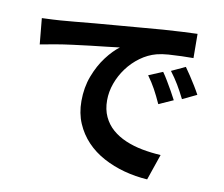

<svg xmlns="http://www.w3.org/2000/svg" viewBox="-84 -850 1169 1000"><g transform="rotate(10 500.0 -350.0)"><path d="M69 -686Q99 -687 126 -688.5Q153 -690 167 -691Q198 -693 243.5 -697.5Q289 -702 345.5 -707Q402 -712 466 -717Q530 -722 599 -728Q651 -733 702.5 -736.5Q754 -740 800.5 -742.5Q847 -745 882 -746L883 -618Q856 -618 821 -617Q786 -616 751.5 -613.5Q717 -611 690 -604Q645 -592 606 -563.5Q567 -535 538.5 -496.5Q510 -458 494 -413.5Q478 -369 478 -324Q478 -275 495.5 -237.5Q513 -200 543.5 -173.5Q574 -147 615 -129.5Q656 -112 703.5 -103Q751 -94 802 -91L755 46Q692 42 632.5 26Q573 10 521 -18Q469 -46 430.5 -86.5Q392 -127 369.5 -179.5Q347 -232 347 -297Q347 -369 370 -429.5Q393 -490 427.5 -535.5Q462 -581 496 -606Q468 -602 428.5 -598Q389 -594 343.5 -588.5Q298 -583 251 -577Q204 -571 160.5 -563.5Q117 -556 82 -549ZM740 -520Q753 -502 767.5 -477.5Q782 -453 796 -428.5Q810 -404 820 -384L744 -350Q725 -392 707.5 -424Q690 -456 666 -489ZM852 -566Q865 -548 880.5 -524.5Q896 -501 911 -476.5Q926 -452 936 -433L861 -397Q841 -437 822.5 -468Q804 -499 779 -532Z"/></g></svg>

Font: Noto Sans SC
Style: Bold
Weight: 700
Designer: Ryoko NISHIZUKA  (kana, bopomofo & ideographs); Paul D. Hunt (Latin, Greek & Cyrillic); Sandoll Communications , Soo-you
Foundry: Adobe
Version: Version 2.004-H2;hotconv 1.0.118;makeotfexe 2.5.65603